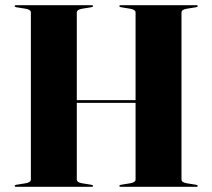

<svg xmlns="http://www.w3.org/2000/svg" viewBox="-20 -720 818 740"><path d="M276 -28Q276 -17 297 -13.5L331.5 -8Q338.5 -7 338.5 -3.5Q338.5 0 333 0H42Q36.5 0 36.5 -3.5Q36.5 -7 43.5 -8L78 -13.5Q99 -17 99 -28V-672Q99 -683 78 -686.5L43.5 -692Q36.5 -693 36.5 -696.5Q36.5 -700 42 -700H333Q338.5 -700 338.5 -696.5Q338.5 -693 331.5 -692L297 -686.5Q276 -683 276 -672V-334H502.5V-672Q502.5 -683 481 -686.5L447 -692Q440 -693 440 -696.5Q440 -700 445.5 -700H736.5Q742 -700 742 -696.5Q742 -693 735 -692L700.5 -686.5Q679.5 -683 679.5 -672V-28Q679.5 -17 700.5 -13.5L735 -8Q742 -7 742 -3.5Q742 0 736.5 0H445.5Q440 0 440 -3.5Q440 -7 447 -8L481 -13.5Q502.5 -17 502.5 -28V-323.5H276Z"/></svg>

Font: Fraunces 144pt S000
Style: Bold
Weight: 700
Version: Version 1.000; ttfautohint (v1.8.3)